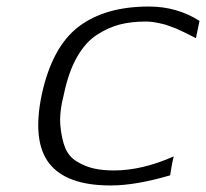

<svg xmlns="http://www.w3.org/2000/svg" viewBox="-20 -552 631 588"><path d="M329 -30Q415 -30 512 -73Q507 -53 504.5 -36Q502 -19 501 -15Q395 16 319 16Q183 16 130.5 -52Q78 -120 108 -263Q140 -409 221 -470.5Q302 -532 436 -532Q522 -532 591 -488L580 -435Q576 -437 563.5 -443.5Q551 -450 546.5 -452Q542 -454 530.5 -459.5Q519 -465 513 -467Q507 -469 496.5 -473Q486 -477 479 -478.5Q472 -480 462.5 -482Q453 -484 444 -485Q435 -486 426 -486Q382 -486 347 -477Q312 -468 277 -445.5Q242 -423 216 -377.5Q190 -332 176 -265Q161 -207 165 -166Q169 -125 180 -98.5Q191 -72 216 -57Q241 -42 267.5 -36Q294 -30 329 -30Z"/></svg>

Font: Afta sans
Style: Italic
Weight: 400
Italic angle: -12°
Designer: par.qink
Foundry: Oriol Esparraguera Font
Version: Version 1.000